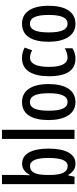

<svg xmlns="http://www.w3.org/2000/svg" viewBox="580 -1380 810 2011"><g transform="rotate(-90 985.5 -375.0)"><path d="M158 -551V-760H62V0H140L153 -65H159C190 -12 227 10 278 10C378 10 434 -92 434 -271C434 -451 378 -549 276 -549C227 -549 188 -523 159 -469H155C156 -502 158 -530 158 -551ZM251 -466C310 -466 336 -401 336 -272C336 -135 308 -72 252 -72C188 -72 158 -132 158 -258V-280C158 -389 177 -466 251 -466Z M631 0V-760H535V0Z M1110 -271C1110 -453 1040 -550 922 -550C792 -550 733 -444 733 -271C733 -107 795 10 920 10C1054 10 1110 -108 1110 -271ZM831 -270C831 -402 858 -467 922 -467C985 -467 1014 -402 1014 -271C1014 -138 985 -73 922 -73C859 -73 831 -140 831 -270Z M1378 10C1412 10 1455 -1 1485 -22V-102C1452 -84 1420 -73 1389 -73C1323 -73 1290 -138 1290 -267C1290 -398 1323 -466 1387 -466C1412 -466 1437 -458 1464 -444L1492 -522C1461 -540 1426 -550 1380 -550C1252 -550 1192 -440 1192 -267C1192 -81 1254 10 1378 10Z M1930 -271C1930 -453 1860 -550 1742 -550C1612 -550 1553 -444 1553 -271C1553 -107 1615 10 1740 10C1874 10 1930 -108 1930 -271ZM1651 -270C1651 -402 1678 -467 1742 -467C1805 -467 1834 -402 1834 -271C1834 -138 1805 -73 1742 -73C1679 -73 1651 -140 1651 -270Z"/></g></svg>

Font: Noto Sans Lao ExtraCondensed Medium
Style: Regular
Weight: 500
Width: 2
Designer: Monotype Design Team
Foundry: Monotype Imaging Inc.
Version: Version 2.003